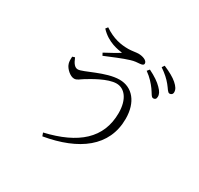

<svg xmlns="http://www.w3.org/2000/svg" viewBox="-177 -1019 1353 1304"><g transform="rotate(30 500.0 -367.5)"><path d="M778 -588C798 -561 807 -535 822 -535C835 -534 845 -542 845 -559C846 -579 837 -597 813 -621C790 -645 755 -669 706 -693L691 -675C733 -645 757 -616 778 -588ZM856 -668C877 -643 887 -619 902 -618C915 -618 926 -626 926 -642C926 -663 915 -681 889 -704C865 -725 829 -745 780 -766L767 -747C809 -718 833 -696 856 -668ZM224 -511 205 -505C204 -478 203 -462 212 -442C223 -417 259 -382 290 -382C313 -382 329 -400 351 -413C389 -436 489 -498 558 -498C620 -498 670 -440 670 -331C670 -133 536 -17 291 40L300 65C561 20 731 -103 731 -321C731 -450 664 -531 563 -531C456 -531 321 -449 281 -449C258 -449 241 -468 224 -511ZM304 -783C371 -710 455 -702 485 -697C456 -678 413 -655 370 -632L380 -613C429 -633 510 -668 558 -682C586 -691 610 -692 625 -693C644 -694 656 -699 656 -711C656 -735 618 -748 585 -748C569 -748 533 -741 509 -741C450 -741 390 -751 317 -800Z"/></g></svg>

Font: Noto Serif CJK HK Light
Style: Regular
Weight: 300
Designer: Ryoko NISHIZUKA 西塚涼子 (kana & ideographs); Frank Grießhammer (Latin, Greek & Cyrillic); Wenlong ZHANG 张文龙 (bopomofo); San
Foundry: Adobe
Version: Version 2.001;hotconv 1.1.0;makeotfexe 2.6.0